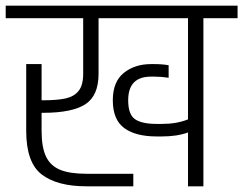

<svg xmlns="http://www.w3.org/2000/svg" viewBox="-30 -654 854 674"><path d="M804 -590H684V0H630V-189Q592 -175 538 -175H520Q446 -175 406 -204.5Q366 -234 366 -302Q366 -367 404.5 -398Q443 -429 500 -429H512Q540 -429 562 -425V-381Q537 -385 512 -385H500Q420 -385 420 -302Q420 -252 444 -235.5Q468 -219 520 -219H538Q591 -219 630 -235V-590H316V-395Q316 -318 269.5 -288Q223 -258 122 -258H116V-195Q116 -137 131.5 -104.5Q147 -72 181 -58Q215 -44 273 -44H438V0H273Q171 0 116.5 -41.5Q62 -83 62 -195V-429H116V-302H122Q171 -302 200.5 -308.5Q230 -315 246 -335Q262 -355 262 -395V-590H-10V-634H804Z"/></svg>

Font: Biryani ExtraLight
Style: Regular
Weight: 275
Designer: Dan Reynolds and Mathieu Reguer
Foundry: Dan Reynolds and Mathieu Reguer
Version: Version 1.004; ttfautohint (v1.1) -l 5 -r 5 -G 72 -x 0 -D la